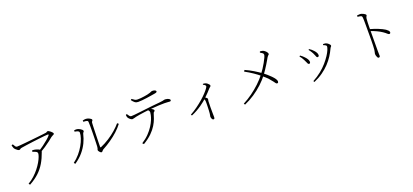

<svg xmlns="http://www.w3.org/2000/svg" viewBox="45 -1923 6791 3159"><g transform="rotate(-20 3440.0 -343.5)"><path d="M536 -428Q582 -457 630.5 -492.5Q679 -528 718.5 -562Q758 -596 776 -618Q786 -632 783.5 -636Q781 -640 765 -640Q750 -640 709 -636Q668 -632 613 -625.5Q558 -619 499 -611.5Q440 -604 387 -596.5Q334 -589 299 -583Q280 -580 272 -575Q264 -570 259 -566Q254 -562 243 -562Q233 -562 218 -572Q203 -582 188.5 -596Q174 -610 167 -623Q160 -636 157.5 -649.5Q155 -663 151 -678L175 -685Q188 -663 200 -644.5Q212 -626 233 -626Q246 -626 285.5 -629Q325 -632 379.5 -637.5Q434 -643 493 -649Q552 -655 606.5 -661Q661 -667 700 -671.5Q739 -676 752 -678Q763 -680 770.5 -686.5Q778 -693 788 -693Q796 -693 809.5 -685Q823 -677 837 -665.5Q851 -654 860.5 -642Q870 -630 870 -622Q870 -613 860.5 -607Q851 -601 838 -595.5Q825 -590 814 -581Q792 -562 750.5 -530Q709 -498 658.5 -464Q608 -430 557 -401ZM198 13Q258 -22 308 -68Q358 -114 397 -163.5Q436 -213 463 -260Q490 -307 504 -344.5Q518 -382 518 -402Q518 -425 493 -437.5Q468 -450 435 -460L441 -484Q464 -483 477.5 -481Q491 -479 502 -476Q525 -470 544 -461.5Q563 -453 574 -441Q582 -433 584 -426.5Q586 -420 581 -405Q545 -303 498 -224Q451 -145 383.5 -82Q316 -19 216 36Z M1503 -63Q1497 -63 1489 -69Q1481 -75 1473 -84Q1465 -93 1460 -101.5Q1455 -110 1455 -116Q1455 -125 1457.5 -130.5Q1460 -136 1463.5 -145.5Q1467 -155 1468 -175Q1469 -193 1470.5 -233Q1472 -273 1473 -324.5Q1474 -376 1475 -430Q1476 -484 1475.5 -530.5Q1475 -577 1473 -606Q1472 -624 1452.5 -630Q1433 -636 1393 -637L1391 -660Q1408 -665 1421.5 -666.5Q1435 -668 1450 -668Q1463 -668 1479 -663Q1495 -658 1509.5 -650.5Q1524 -643 1533.5 -634.5Q1543 -626 1543 -618Q1543 -608 1538.5 -603Q1534 -598 1529 -591.5Q1524 -585 1523 -571Q1522 -559 1520.5 -520.5Q1519 -482 1517.5 -430Q1516 -378 1514.5 -323.5Q1513 -269 1512 -224Q1511 -179 1511 -156Q1511 -140 1524 -145Q1603 -179 1674.5 -225Q1746 -271 1805.5 -323Q1865 -375 1907 -425L1930 -406Q1887 -348 1826 -292.5Q1765 -237 1695 -188.5Q1625 -140 1554 -102Q1542 -96 1534 -86.5Q1526 -77 1519 -70Q1512 -63 1503 -63ZM1014 -55Q1075 -100 1124 -157.5Q1173 -215 1207.5 -276Q1242 -337 1260.5 -393Q1279 -449 1279 -491Q1279 -506 1264 -515Q1249 -524 1230.5 -528Q1212 -532 1202 -533V-556Q1211 -558 1225 -559.5Q1239 -561 1252 -559Q1264 -558 1279.5 -551.5Q1295 -545 1310.5 -535.5Q1326 -526 1336 -515.5Q1346 -505 1346 -495Q1346 -481 1336.5 -474.5Q1327 -468 1323 -450Q1307 -377 1271.5 -302.5Q1236 -228 1177.5 -159Q1119 -90 1033 -32Z M2183 27Q2258 -21 2310 -75Q2362 -129 2396 -182.5Q2430 -236 2448.5 -282Q2467 -328 2474 -361.5Q2481 -395 2481 -408Q2481 -423 2472 -436Q2463 -449 2441 -468L2475 -476Q2488 -470 2507.5 -459.5Q2527 -449 2542.5 -436.5Q2558 -424 2558 -413Q2558 -405 2552 -400Q2546 -395 2539 -389Q2532 -383 2529 -372Q2518 -334 2500 -284Q2482 -234 2448 -178Q2414 -122 2355.5 -64Q2297 -6 2205 49ZM2168 -401Q2159 -401 2143.5 -410.5Q2128 -420 2114.5 -434.5Q2101 -449 2096 -462Q2092 -470 2091 -479.5Q2090 -489 2089 -504L2108 -512Q2120 -491 2135.5 -472.5Q2151 -454 2168 -454Q2189 -454 2228 -458Q2267 -462 2319 -468Q2371 -474 2431 -481Q2491 -488 2554 -495Q2617 -502 2678 -507Q2714 -510 2733 -514Q2752 -518 2762 -521Q2772 -524 2781 -524Q2797 -524 2816.5 -518.5Q2836 -513 2851 -503.5Q2866 -494 2866 -482Q2866 -475 2862 -469Q2858 -463 2843 -463Q2833 -463 2809 -465.5Q2785 -468 2751 -468Q2717 -468 2647.5 -465.5Q2578 -463 2499 -455Q2450 -450 2396 -443Q2342 -436 2299.5 -429Q2257 -422 2240 -418Q2218 -413 2200.5 -407.5Q2183 -402 2168 -401ZM2354 -635Q2320 -635 2296.5 -653.5Q2273 -672 2249 -705L2266 -720Q2294 -698 2313.5 -687.5Q2333 -677 2358 -677Q2386 -677 2416.5 -679.5Q2447 -682 2477 -687Q2507 -692 2534 -697Q2566 -704 2583 -710.5Q2600 -717 2610.5 -722Q2621 -727 2632 -727Q2658 -727 2677 -718.5Q2696 -710 2696 -696Q2696 -687 2686 -681Q2676 -675 2652 -671Q2624 -667 2586.5 -660.5Q2549 -654 2508 -648.5Q2467 -643 2427.5 -639Q2388 -635 2354 -635Z M3096 -142Q3163 -179 3223.5 -223Q3284 -267 3333.5 -310.5Q3383 -354 3419 -392.5Q3455 -431 3474.5 -458.5Q3494 -486 3494 -496Q3494 -508 3480.5 -519Q3467 -530 3450 -537L3456 -551Q3468 -550 3478.5 -549Q3489 -548 3501 -543Q3515 -538 3529 -527Q3543 -516 3552.5 -504Q3562 -492 3562 -482Q3562 -475 3558.5 -471Q3555 -467 3548 -462Q3541 -457 3530 -446Q3506 -420 3475 -386Q3444 -352 3400 -311Q3385 -297 3357 -274Q3329 -251 3291.5 -224.5Q3254 -198 3207.5 -171.5Q3161 -145 3108 -123ZM3421 58Q3404 58 3394.5 37Q3385 16 3385 -2Q3385 -12 3389 -24Q3393 -36 3394 -55Q3396 -73 3397.5 -103.5Q3399 -134 3400 -167.5Q3401 -201 3401.5 -228.5Q3402 -256 3401 -269Q3400 -283 3396 -292.5Q3392 -302 3378 -316L3400 -336Q3419 -323 3434.5 -311Q3450 -299 3450 -289Q3450 -282 3447 -274Q3444 -266 3443 -252Q3441 -196 3440.5 -141.5Q3440 -87 3441 -43.5Q3442 0 3442 23Q3442 44 3437 51Q3432 58 3421 58Z M3976 -14Q4060 -58 4137 -113.5Q4214 -169 4282.5 -233.5Q4351 -298 4406 -369Q4433 -404 4461 -447Q4489 -490 4513 -533Q4537 -576 4552 -609Q4567 -642 4567 -657Q4567 -675 4553.5 -686Q4540 -697 4512 -713L4519 -732Q4539 -731 4555.5 -727.5Q4572 -724 4587 -715Q4602 -706 4614 -693.5Q4626 -681 4633.5 -668.5Q4641 -656 4641 -645Q4641 -637 4635 -631.5Q4629 -626 4620.5 -618.5Q4612 -611 4603 -595Q4596 -582 4580 -554.5Q4564 -527 4542 -491Q4520 -455 4494.5 -417Q4469 -379 4443 -344Q4391 -275 4320 -209Q4249 -143 4165 -87Q4081 -31 3990 8ZM4608 -140Q4595 -140 4585 -152.5Q4575 -165 4557.5 -190Q4540 -215 4505.5 -253Q4471 -291 4410 -341Q4361 -382 4298 -425Q4235 -468 4161 -508L4176 -532Q4253 -498 4320 -457Q4387 -416 4443 -376Q4470 -356 4502.5 -328Q4535 -300 4564 -270.5Q4593 -241 4611.5 -214Q4630 -187 4630 -169Q4630 -159 4626 -149.5Q4622 -140 4608 -140Z M5178 29Q5260 -15 5325.5 -68Q5391 -121 5439.5 -177Q5488 -233 5521 -283.5Q5554 -334 5570 -373.5Q5586 -413 5586 -432Q5586 -443 5574.5 -452Q5563 -461 5531 -473L5537 -490Q5547 -489 5558 -489Q5569 -489 5581 -486Q5593 -483 5605 -475.5Q5617 -468 5628 -458Q5639 -448 5645.5 -438.5Q5652 -429 5652 -422Q5652 -411 5643.5 -404Q5635 -397 5627 -380Q5601 -322 5562.5 -262Q5524 -202 5471 -145.5Q5418 -89 5348.5 -39.5Q5279 10 5191 48ZM5212 -262Q5199 -262 5191.5 -273Q5184 -284 5177 -304Q5170 -324 5155 -350Q5144 -373 5130.5 -393Q5117 -413 5102 -430L5116 -442Q5135 -430 5152.5 -414Q5170 -398 5183 -384Q5209 -357 5221.5 -333.5Q5234 -310 5234 -291Q5234 -278 5228.5 -270Q5223 -262 5212 -262ZM5381 -318Q5369 -318 5362.5 -330Q5356 -342 5349.5 -361.5Q5343 -381 5331 -403Q5324 -416 5316 -429Q5308 -442 5299 -455Q5290 -468 5279 -481L5292 -491Q5314 -478 5331 -463Q5348 -448 5363 -431Q5382 -411 5394 -389Q5406 -367 5406 -345Q5406 -332 5399 -325Q5392 -318 5381 -318Z M6322 34Q6310 34 6301.5 19.5Q6293 5 6288.5 -12.5Q6284 -30 6284 -39Q6284 -54 6289 -69Q6294 -84 6297 -111Q6300 -139 6301.5 -182Q6303 -225 6303.5 -273.5Q6304 -322 6304 -367Q6304 -412 6304 -443Q6304 -473 6304 -505.5Q6304 -538 6304 -569.5Q6304 -601 6303.5 -629Q6303 -657 6301 -676Q6300 -699 6283 -706Q6266 -713 6223 -717L6222 -740Q6240 -742 6252 -743.5Q6264 -745 6274 -745Q6289 -745 6305.5 -739.5Q6322 -734 6337.5 -726Q6353 -718 6362.5 -709Q6372 -700 6372 -692Q6372 -684 6368 -679Q6364 -674 6359.5 -666.5Q6355 -659 6353 -643Q6350 -615 6348.5 -577.5Q6347 -540 6346.5 -504Q6346 -468 6346 -442Q6346 -429 6345.5 -388.5Q6345 -348 6345 -293.5Q6345 -239 6344.5 -182Q6344 -125 6344 -78Q6344 -47 6345 -25.5Q6346 -4 6346 10Q6346 22 6339.5 28Q6333 34 6322 34ZM6619 -272Q6612 -272 6604.5 -276.5Q6597 -281 6587.5 -289.5Q6578 -298 6564.5 -309.5Q6551 -321 6531 -334Q6492 -360 6444 -383Q6396 -406 6339 -425V-459Q6411 -440 6480 -412Q6549 -384 6591 -357Q6610 -344 6625.5 -328Q6641 -312 6641 -296Q6641 -287 6635.5 -279.5Q6630 -272 6619 -272Z"/></g></svg>

Font: Noto Serif SC ExtraLight
Style: Regular
Weight: 200
Designer: Ryoko NISHIZUKA 西塚涼子 (kana & ideographs); Frank Grießhammer (Latin, Greek & Cyrillic); Wenlong ZHANG 张文龙 (bopomofo); San
Foundry: Adobe
Version: Version 2.002-H1;hotconv 1.1.0;makeotfexe 2.6.0